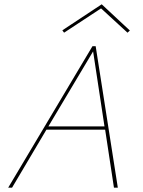

<svg xmlns="http://www.w3.org/2000/svg" viewBox="-20 -873 665 893"><path d="M453 -853 584 -731 573 -721 450 -834 278 -721 270 -732ZM410 -658H425L528 0H510L469 -270H196L36 0H18ZM205 -285H466L413 -634Z"/></svg>

Font: EauTestText Thin
Style: Italic
Weight: 250
Italic angle: -12°
Designer: Christian Thalmann (Catharsis Fonts)
Version: Version 0.001;PS 000.001;hotconv 1.0.88;makeotf.lib2.5.64775